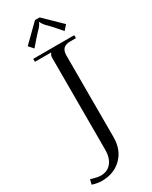

<svg xmlns="http://www.w3.org/2000/svg" viewBox="-232 -942 801 1010"><g transform="rotate(-30 168.5 -436.5)"><path d="M209 -891 312 -791 287 -763 250 -806Q242 -815 230.5 -826.5Q219 -838 213.5 -844Q208 -850 203 -857.5Q198 -865 197 -870H193Q192 -865 187 -857.5Q182 -850 177 -844.5Q172 -839 160 -826.5Q148 -814 141 -806L104 -763L79 -791L181 -891ZM160 -673Q160 -690 169 -699V-701H71V-719H320V-701H284Q231 -701 231 -648V-151Q231 -75 184.5 -28.5Q138 18 63 18Q38 18 6 8L13 -21Q54 -9 72 -9Q114 -9 137 -38Q160 -67 160 -115Z"/></g></svg>

Font: Foglihten068fMac
Style: Regular
Weight: 500
Designer: gluk (gluksza@wp.pl)
Foundry: gluk (gluksza@wp.pl)
Version: Version 0.68